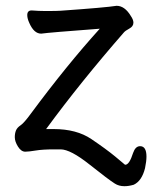

<svg xmlns="http://www.w3.org/2000/svg" viewBox="-20 -507 530 662"><path d="M409 135Q390 135 376 126Q355 113 289 60.5Q223 8 189 8H167Q127 8 103 12Q79 16 67 16Q53 16 42 -1.5Q31 -19 31 -34Q31 -47 35 -57Q39 -67 51 -75Q63 -83 87 -116Q210 -282 324 -408Q150 -395 122 -391Q97 -391 81 -428Q74 -443 74 -455Q74 -471 89 -471Q115 -469 136 -469Q180 -469 189 -470Q345 -481 382 -487Q410 -487 431 -452Q440 -439 440 -429Q440 -416 426 -408.5Q412 -401 407 -395Q257 -223 139 -62Q140 -62 165 -62Q244 -62 295 -27.5Q346 7 377 32.5Q408 58 411 61H412Q426 61 439 20Q447 -3 463 -3Q485 -3 485 33Q485 49 480 73Q469 117 441 130Q424 135 409 135Z"/></svg>

Font: LXGW WenKai Medium
Style: Regular
Weight: 500
Designer: LXGW / Fontworks Inc.
Foundry: LXGW / Fontworks Inc.
Version: Version 1.501; October 10, 2024